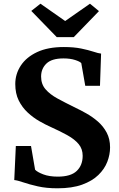

<svg xmlns="http://www.w3.org/2000/svg" viewBox="-20 -1006 643 1037"><path d="M290.5 11Q230.5 11 184.2 0.5Q138 -10 106 -21Q74 -32 57 -33.5L65.5 -217.5H147.5L169.5 -89.5Q181.5 -76.5 213.8 -64.2Q246 -52 292 -52Q362.5 -52 394.5 -82.8Q426.5 -113.5 426.5 -164.5Q426.5 -201.5 405 -227.5Q383.5 -253.5 345 -275Q306.5 -296.5 255.5 -319.5Q226 -332.5 192.8 -351.5Q159.5 -370.5 129.8 -398Q100 -425.5 81.2 -463.2Q62.5 -501 62.5 -552Q62.5 -606.5 92.5 -652Q122.5 -697.5 180.8 -724.8Q239 -752 325 -752Q379 -752 418.8 -743.8Q458.5 -735.5 484.8 -726.8Q511 -718 526 -716.5L520 -542.5H440.5L419 -665Q412 -673.5 385.5 -682Q359 -690.5 323 -690.5Q259.5 -690.5 230.8 -662.8Q202 -635 202 -592.5Q202 -551.5 226 -523.8Q250 -496 290.5 -474Q331 -452 379.5 -428Q411.5 -413 445.5 -394Q479.5 -375 508.8 -349.5Q538 -324 556.2 -289.8Q574.5 -255.5 574.5 -210Q574.5 -171 559.5 -132Q544.5 -93 511.2 -60.8Q478 -28.5 423.8 -8.8Q369.5 11 290.5 11ZM198.5 -986 332 -892.5 466 -986 514.5 -946 378.5 -805.5H286.5L149 -947Z"/></svg>

Font: Merriweather
Style: Bold
Weight: 700
Designer: Eben Sorkin
Foundry: Eben Sorkin
Version: Version 2.100; ttfautohint (v1.7.19-72a1) -l 8 -r 50 -G 200 